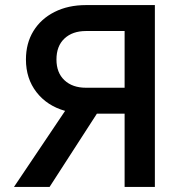

<svg xmlns="http://www.w3.org/2000/svg" viewBox="-20 -735 723 755"><path d="M35 0 236 -299Q165 -319 123.5 -372.5Q82 -426 82 -501Q82 -565 111.5 -613Q141 -661 194.5 -688Q248 -715 318 -715H589V0H470V-288H361L175 0ZM318 -390H470V-613H318Q265 -613 233.5 -583.5Q202 -554 202 -501Q202 -449 233.5 -419.5Q265 -390 318 -390Z"/></svg>

Font: Wix Madefor Text SemiBold
Style: Regular
Weight: 600
Designer: Dalton Maag Ltd
Foundry: Dalton Maag Ltd
Version: Version 3.100